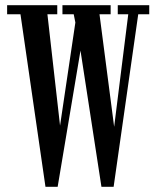

<svg xmlns="http://www.w3.org/2000/svg" viewBox="-20 -720 596 741"><path d="M155.5 1 59 -665H7.5V-700H201V-665H163L215.5 -202L203 -176.5L273 -647.5L283.5 -569.5L264.5 -665H221V-700H407V-665H364L423.5 -208L414.5 -182.5L475 -665H434.5V-700H556V-665H513.5L418.5 1H371.5L285 -561.5L301.5 -589.5L202.5 1Z"/></svg>

Font: Imbue Thin 10pt Medium
Style: Regular
Weight: 500
Version: Version 1.102